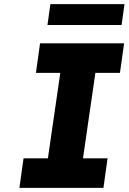

<svg xmlns="http://www.w3.org/2000/svg" viewBox="-20 -910 623 930"><path d="M74 0 94 -143H212L272 -557H154L174 -700H581L561 -557H442L382 -143H501L481 0ZM210 -789 224 -890H583L569 -789Z"/></svg>

Font: Lexend
Style: Bold Italic
Weight: 700
Italic angle: -8.13011°
Designer: Bonnie Shaver-Troup, Thomas Jockin
Foundry: Lexend
Version: Version 1.007